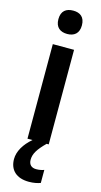

<svg xmlns="http://www.w3.org/2000/svg" viewBox="-147 -794 558 1065"><g transform="rotate(15 132.0 -261.5)"><path d="M133 -752C93 -752 65 -733 65 -685C65 -638 93 -618 133 -618C172 -618 200 -638 200 -685C200 -733 172 -752 133 -752ZM118 108C118 73 137 44 181 0H193V-543H71V0H100C55 38 28 84 28 128C28 191 68 229 140 229C168 229 189 224 206 218V143C196 147 180 151 161 151C134 151 118 136 118 108Z"/></g></svg>

Font: Noto Sans Thai Looped SemiCondensed SemiBold
Style: Regular
Weight: 600
Width: 4
Designer: Sasikarn Vongin, Ben Mitchell
Foundry: The Fontpad Ltd
Version: Version 1.001